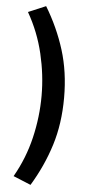

<svg xmlns="http://www.w3.org/2000/svg" viewBox="-66 -874 521 1113"><g transform="rotate(5 194.5 -317.0)"><path d="M156 203 54 161Q117 51 146 -71.5Q175 -194 175 -317Q175 -438 146 -561Q117 -684 54 -794L156 -837Q227 -720 266.5 -593.5Q306 -467 306 -317Q306 -166 266.5 -40Q227 86 156 203Z"/></g></svg>

Font: Noto Sans HK Thin ExtraBold
Style: Regular
Weight: 800
Version: Version 2.004-H2;hotconv 1.0.118;makeotfexe 2.5.65603